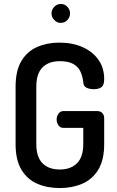

<svg xmlns="http://www.w3.org/2000/svg" viewBox="-20 -947 595 973"><path d="M283 6Q219 6 168.5 -16Q118 -38 88.5 -87Q59 -136 59 -217V-508Q59 -589 88.5 -638Q118 -687 168.5 -709Q219 -731 280 -731Q348 -731 399 -708Q450 -685 479 -644Q508 -603 508 -546Q508 -516 494.5 -505.5Q481 -495 455 -495Q434 -495 418.5 -502.5Q403 -510 402 -530Q399 -559 388 -583.5Q377 -608 352 -622.5Q327 -637 283 -637Q227 -637 195.5 -605.5Q164 -574 164 -508V-217Q164 -151 195.5 -119.5Q227 -88 283 -88Q338 -88 370 -119.5Q402 -151 402 -217V-299H301Q285 -299 276 -312Q267 -325 267 -342Q267 -357 276 -370.5Q285 -384 301 -384H473Q490 -384 499 -373.5Q508 -363 508 -348V-217Q508 -136 478 -87Q448 -38 397 -16Q346 6 283 6ZM288 -831Q269 -831 255 -845.5Q241 -860 241 -879Q241 -898 255 -912.5Q269 -927 288 -927Q308 -927 321.5 -912.5Q335 -898 335 -879Q335 -860 321.5 -845.5Q308 -831 288 -831Z"/></svg>

Font: Dosis ExtraLight SemiBold
Style: Regular
Weight: 600
Version: Version 3.001; ttfautohint (v1.8.2)